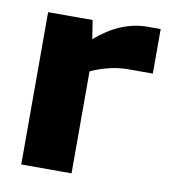

<svg xmlns="http://www.w3.org/2000/svg" viewBox="-67 -599 593 658"><g transform="rotate(10 230.0 -270.0)"><path d="M355 -385Q292 -385 225 -355V0H50V-530H205L215 -465Q301 -540 395 -540H440V-385Z"/></g></svg>

Font: Russo One
Style: Regular
Weight: 400
Designer: Jovanny lemonad
Foundry: Jovanny Lemonad
Version: Version 1.001